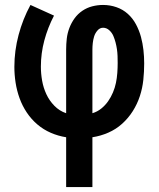

<svg xmlns="http://www.w3.org/2000/svg" viewBox="-20 -550 640 775"><path d="M247 205V4Q215 -1 185 -14Q155 -27 130.5 -48Q106 -69 88 -96Q70 -123 59 -153.5Q48 -184 43 -216Q38 -248 38 -280Q38 -345 55 -409Q72 -473 103 -530L198 -487Q173 -439 159 -387Q145 -335 145 -281Q145 -253 150 -224.5Q155 -196 167 -170Q179 -144 199.5 -123Q220 -102 247 -93V-350Q247 -372 249.5 -394Q252 -416 260 -437Q268 -458 281 -476Q294 -494 312.5 -506.5Q331 -519 352.5 -524.5Q374 -530 396 -530Q424 -530 450 -521Q476 -512 496 -494Q516 -476 529 -451.5Q542 -427 549 -401Q556 -375 559 -348Q562 -321 562 -294Q562 -261 558.5 -227.5Q555 -194 544.5 -162Q534 -130 516 -101.5Q498 -73 473 -50.5Q448 -28 417 -14.5Q386 -1 353 4V205ZM353 -93Q373 -99 389 -112Q405 -125 416.5 -141.5Q428 -158 436 -177Q444 -196 448 -215.5Q452 -235 453.5 -255.5Q455 -276 455 -296Q455 -310 454.5 -324Q454 -338 452 -351.5Q450 -365 446.5 -378.5Q443 -392 437.5 -405Q432 -418 421 -428Q410 -438 396 -438Q383 -438 373.5 -427Q364 -416 360 -403Q356 -390 354.5 -376.5Q353 -363 353 -350Z"/></svg>

Font: Iosevka Curly SmBdEx
Style: Regular
Weight: 600
Width: 7
Monospace: yes
Designer: Belleve Invis
Foundry: Belleve Invis
Version: Version 11.1.0; ttfautohint (v1.8.3)